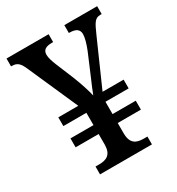

<svg xmlns="http://www.w3.org/2000/svg" viewBox="-171 -823 861 932"><g transform="rotate(-30 259.5 -357.0)"><path d="M117 0H408V-44H387C345 -44 316 -58 316 -116V-173H446V-223H316V-292H446V-341H328L439 -592C466 -654 476 -670 506 -670H513V-714H329V-670H332C369 -670 386 -657 386 -631C386 -612 377 -580 364 -548L314 -430C302 -402 286 -365 280 -348C274 -375 258 -425 241 -468L198 -572C189 -595 182 -616 182 -632C182 -659 199 -670 235 -670H241V-714H5V-670H8C41 -670 53 -656 70 -617L192 -341H80V-292H209V-223H80V-173H209V-112C208 -58 179 -44 138 -44H117Z"/></g></svg>

Font: Noto Serif Myanmar SemiCondensed Medium
Style: Regular
Weight: 500
Width: 4
Designer: Ben Mitchell and the Monotype Design Team
Foundry: Monotype Imaging Inc.
Version: Version 2.106